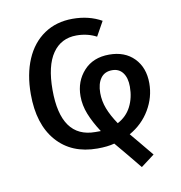

<svg xmlns="http://www.w3.org/2000/svg" viewBox="-76 -608 751 798"><g transform="rotate(-10 300.0 -209.5)"><path d="M433 -24 473 24 516 76 459 119 409 58Q367 8 363 3Q334 11 291 11Q182 11 119.5 -60.5Q57 -132 57 -259Q57 -343 84 -406Q111 -469 162 -503.5Q213 -538 282 -538Q351 -538 404 -508L370 -447Q332 -467 286 -467Q221 -467 185 -415Q149 -363 149 -261Q149 -58 294 -58H317Q289 -101 274 -139Q259 -177 259 -215Q259 -278 298.5 -321.5Q338 -365 406 -365Q472 -365 511 -325Q550 -285 550 -219Q550 -160 519 -107.5Q488 -55 433 -24ZM392 -78Q430 -98 449 -135Q468 -172 468 -219Q468 -256 452 -277.5Q436 -299 407 -299Q375 -299 358.5 -276Q342 -253 342 -214Q342 -180 354.5 -147.5Q367 -115 392 -78Z"/></g></svg>

Font: FiraDG Mono
Style: Regular
Weight: 400
Designer: Carrois Corporate & Edenspiekermann AG
Foundry: Carrois Corporate GbR & Edenspiekermann AG
Version: Version 3.206